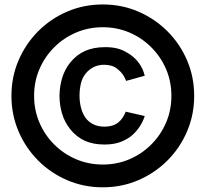

<svg xmlns="http://www.w3.org/2000/svg" viewBox="-20 -770 898 839"><path d="M429 48.5Q346.5 48.5 274 17.5Q201.5 -13.5 146.8 -68.5Q92 -123.5 61 -196Q30 -268.5 30 -351Q30 -434 61 -506.2Q92 -578.5 146.8 -633.5Q201.5 -688.5 274 -719.5Q346.5 -750.5 429 -750.5Q512.5 -750.5 584.8 -719.2Q657 -688 711.8 -633.2Q766.5 -578.5 797.5 -506.2Q828.5 -434 828.5 -351Q828.5 -268.5 797.5 -196Q766.5 -123.5 711.8 -68.8Q657 -14 584.8 17.2Q512.5 48.5 429 48.5ZM436 -138.5Q387.5 -138.5 351.5 -154.5Q315.5 -170.5 287.5 -204.5Q261.5 -237.5 250.8 -274.8Q240 -312 240 -351.5Q240.5 -393 251.8 -430Q263 -467 287.5 -497.5Q315 -531 352 -547.5Q389 -564 440 -564Q468 -564 491.5 -558.5Q515 -553 539.5 -537.5Q566 -522 585.2 -497Q604.5 -472 612.5 -439L531 -416.5Q526 -431 517 -444Q508 -457 494.5 -467.5Q482.5 -478 467.2 -482.5Q452 -487 435.5 -487Q410 -487 389.2 -476.8Q368.5 -466.5 353.5 -447.5Q338.5 -428.5 333 -403Q327.5 -377.5 327.5 -352Q327.5 -325 333.8 -300Q340 -275 353.5 -255.5Q367.5 -236.5 388.5 -226.5Q409.5 -216.5 436.5 -216.5Q473.5 -216.5 496.5 -234.5Q508.5 -244.5 516 -256Q523.5 -267.5 529.5 -282L612.5 -263Q603 -234 586.2 -210.8Q569.5 -187.5 548 -171.5Q525.5 -155.5 499 -147Q472.5 -138.5 436 -138.5ZM429.5 -51Q491.5 -51 545.8 -74.2Q600 -97.5 641.2 -138.8Q682.5 -180 705.8 -234.5Q729 -289 729 -351.5Q729 -413.5 705.8 -467.8Q682.5 -522 641.2 -563.2Q600 -604.5 545.8 -627.8Q491.5 -651 429.5 -651Q367 -651 312.5 -627.8Q258 -604.5 216.8 -563.2Q175.5 -522 152.2 -467.8Q129 -413.5 129 -351.5Q129 -289 152.2 -234.5Q175.5 -180 216.8 -138.8Q258 -97.5 312.5 -74.2Q367 -51 429.5 -51Z"/></svg>

Font: Manrope ExtraLight SemiBold
Style: Regular
Weight: 600
Version: Version 4.504